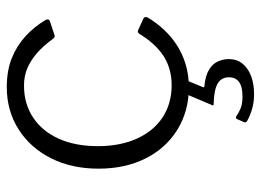

<svg xmlns="http://www.w3.org/2000/svg" viewBox="-124 -456 787 580"><g transform="rotate(-90 270.0 -166.5)"><path d="M296 -540Q346 -540 383.5 -525Q421 -510 450 -483.5Q479 -457 499 -423Q504 -413 496 -410L454 -396Q447 -393 442 -401Q419 -432 397 -450.5Q375 -469 352 -478.5Q329 -488 301 -488Q246 -488 204.5 -460.5Q163 -433 140.5 -383Q118 -333 118 -265Q118 -197 141 -146.5Q164 -96 205.5 -69Q247 -42 302 -42Q352 -42 389.5 -66Q427 -90 457 -139Q460 -143 462.5 -144Q465 -145 469 -143L504 -127Q510 -124 507 -115Q491 -88 469.5 -65Q448 -42 422 -25.5Q396 -9 364.5 0.5Q333 10 296 10Q224 10 168 -24.5Q112 -59 81 -120.5Q50 -182 50 -263Q50 -344 81.5 -406.5Q113 -469 169 -504.5Q225 -540 296 -540ZM381 130Q381 156 366.5 173Q352 190 328.5 198.5Q305 207 275 207Q252 207 232 201.5Q212 196 194 186Q189 183 190 178L200 155Q203 150 208 153Q219 161 232.5 166.5Q246 172 268 172Q298 172 312 161.5Q326 151 326 131Q326 108 307 97Q288 86 247 85Q242 85 241 83.5Q240 82 242 80L278 -5H320L296 53Q295 57 300 57Q331 60 349 71Q367 82 374 98Q381 114 381 130Z"/></g></svg>

Font: Libre Franklin Thin Light
Style: Regular
Weight: 300
Version: Version 3.000